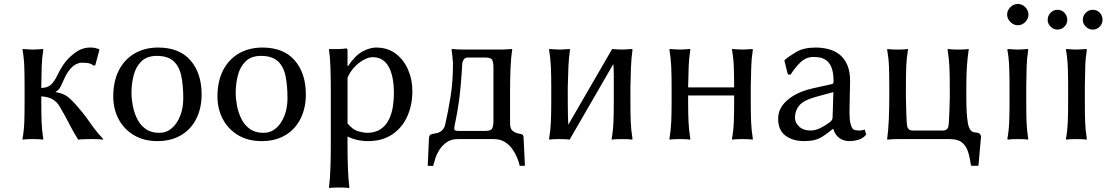

<svg xmlns="http://www.w3.org/2000/svg" viewBox="-20 -707 5634 976"><path d="M105 -265.1Q105 -321.3 103.5 -366.9Q102.1 -412.6 94.2 -455.1L96.2 -458Q106 -457 121.8 -456.1Q137.7 -455.1 147.5 -455.1Q156.7 -455.1 172.9 -456.1Q189 -457 198.2 -458L200.2 -455.1Q192.9 -409.2 191.9 -366.9Q190.9 -324.7 189.9 -265.1V-259.8Q223.6 -260.7 240.7 -278.1Q257.8 -295.4 270 -321.5Q282.2 -347.7 300.3 -375.5Q322.3 -409.2 359.4 -437.3Q396.5 -465.3 438 -465.3Q452.1 -465.3 459.7 -463.9Q467.3 -462.4 481.4 -458L485.4 -454.1L464.4 -375.5L456.1 -373Q441.9 -384.8 425.5 -386.5Q409.2 -388.2 394.5 -388.2Q382.3 -388.2 366.7 -380.6Q351.1 -373 335.9 -355Q318.8 -334 308.3 -310.1Q297.9 -286.1 288.3 -267.1Q278.8 -248 262.7 -240.7V-238.8Q301.3 -232.4 323 -215.8Q344.7 -199.2 372.1 -167.5Q401.9 -133.3 420.4 -107.4Q439 -81.5 457 -56.6Q475.1 -31.7 504.9 0L502.4 2.9Q494.6 1 477.8 0.5Q460.9 0 447.3 0Q433.6 0 411.4 0.5Q389.2 1 377.4 2.9Q352.1 -38.1 338.4 -65.2Q324.7 -92.3 309.6 -119.6Q294.4 -147.5 281.7 -168.2Q269 -189 248.3 -201.7Q227.5 -214.4 189.9 -217.3V-189.9Q189.9 -130.4 191.4 -87.9Q192.9 -45.4 200.2 0L198.2 2.9Q189 1 172.9 0.5Q156.7 0 147.5 0Q137.7 0 121.8 0.5Q106 1 96.2 2.9L94.2 0Q102.1 -43.5 103.5 -87.4Q105 -131.3 105 -189.9Z M555.7 -217.3Q555.7 -292.5 583.5 -348.1Q611.3 -403.8 663.3 -434.6Q715.3 -465.3 784.2 -465.3Q891.6 -465.3 948.2 -400.1Q1004.9 -335 1004.9 -226.6Q1004.9 -157.7 978 -103.8Q951.2 -49.8 900.6 -19.8Q850.1 10.3 780.3 10.3Q710.4 10.3 659.9 -20.3Q609.4 -50.8 582.5 -102.3Q555.7 -153.8 555.7 -217.3ZM776.9 -422.9Q727.5 -422.9 699.2 -395.5Q670.9 -368.2 659.7 -325.2Q648.4 -282.2 648.4 -235.4Q648.4 -204.6 655 -169.7Q661.6 -134.8 677 -103.3Q692.4 -71.8 720 -51.8Q747.6 -31.7 789.6 -31.7Q825.7 -31.7 852.8 -54.7Q879.9 -77.6 895.8 -117.7Q911.6 -157.7 911.6 -207.5Q911.6 -272.5 901.6 -320.8Q891.6 -369.1 862.3 -396Q833 -422.9 776.9 -422.9Z M1085.4 -217.3Q1085.4 -292.5 1113.3 -348.1Q1141.1 -403.8 1193.1 -434.6Q1245.1 -465.3 1314 -465.3Q1421.4 -465.3 1478 -400.1Q1534.7 -335 1534.7 -226.6Q1534.7 -157.7 1507.8 -103.8Q1481 -49.8 1430.4 -19.8Q1379.9 10.3 1310.1 10.3Q1240.2 10.3 1189.7 -20.3Q1139.2 -50.8 1112.3 -102.3Q1085.4 -153.8 1085.4 -217.3ZM1306.6 -422.9Q1257.3 -422.9 1229 -395.5Q1200.7 -368.2 1189.5 -325.2Q1178.2 -282.2 1178.2 -235.4Q1178.2 -204.6 1184.8 -169.7Q1191.4 -134.8 1206.8 -103.3Q1222.2 -71.8 1249.8 -51.8Q1277.3 -31.7 1319.3 -31.7Q1355.5 -31.7 1382.6 -54.7Q1409.7 -77.6 1425.5 -117.7Q1441.4 -157.7 1441.4 -207.5Q1441.4 -272.5 1431.4 -320.8Q1421.4 -369.1 1392.1 -396Q1362.8 -422.9 1306.6 -422.9Z M1746.6 -373 1748.5 -370.1Q1785.6 -425.8 1823.2 -445.6Q1860.8 -465.3 1891.6 -465.3Q1951.2 -465.3 1992.4 -433.6Q2033.7 -401.9 2054.9 -351.6Q2076.2 -301.3 2076.2 -244.6Q2076.2 -170.9 2049.1 -112.8Q2022 -54.7 1971.7 -22.2Q1921.4 10.3 1851.6 10.3Q1822.8 10.3 1795.2 4.2Q1767.6 -2 1746.6 -13.2V34.2Q1746.6 93.3 1748.5 146.7Q1750.5 200.2 1755.9 246.1L1753.9 249Q1744.6 247.1 1729 246.6Q1713.4 246.1 1704.1 246.1Q1694.3 246.1 1679 246.6Q1663.6 247.1 1654.3 249L1652.3 246.1Q1657.7 202.1 1659.7 147.2Q1661.6 92.3 1661.6 34.2V-249Q1661.6 -308.6 1659.7 -364.7Q1657.7 -420.9 1652.3 -455.1L1654.3 -458Q1671.9 -457 1697.5 -457.5Q1723.1 -458 1739.7 -460.9Q1746.6 -460.9 1746.6 -450.2ZM1746.6 -311.5V-79.6Q1773.9 -46.4 1803.2 -39.1Q1832.5 -31.7 1844.7 -31.7Q1887.2 -31.7 1914.6 -50.3Q1941.9 -68.8 1956.5 -98.6Q1971.2 -128.4 1976.8 -163.3Q1982.4 -198.2 1982.4 -231Q1982.4 -321.3 1955.1 -368.9Q1927.7 -416.5 1874 -416.5Q1853.5 -416.5 1827.9 -402.3Q1802.2 -388.2 1780 -364Q1757.8 -339.8 1746.6 -311.5Z M2282.7 -385.7Q2281.7 -404.8 2279.5 -422.4Q2277.3 -439.9 2275.4 -455.1L2277.3 -458Q2286.6 -457 2302.7 -456.1Q2318.8 -455.1 2328.1 -455.1H2530.8Q2540.5 -455.1 2556.2 -456.1Q2571.8 -457 2581.1 -458L2584 -455.1Q2577.1 -412.6 2575 -357.4Q2572.8 -302.2 2572.8 -242.7V-80.6Q2572.8 -50.8 2587.2 -40.8Q2601.6 -30.8 2615.2 -28.3Q2630.4 -26.4 2636 -22.2Q2641.6 -18.1 2641.6 -6.3L2648.4 135.7H2621.6Q2618.7 119.6 2609.6 96.9Q2600.6 74.2 2585.2 51.8Q2569.8 29.3 2546.1 14.6Q2522.5 0 2489.3 0H2307.1Q2274.4 0 2251.7 15.4Q2229 30.8 2214.4 53.5Q2199.7 76.2 2192.6 99.1Q2185.5 122.1 2181.6 136.7L2154.3 135.7L2160.6 -5.4Q2161.6 -20 2170.7 -23.7Q2179.7 -27.3 2190.4 -28.3Q2233.9 -34.2 2243.2 -74.2Q2258.3 -141.6 2270.5 -216.6Q2282.7 -291.5 2282.7 -385.7ZM2289.1 -53.7Q2289.1 -45.4 2295.4 -43.5Q2301.8 -41.5 2309.1 -41.5H2445.8Q2475.6 -41.5 2481.9 -54.2Q2488.3 -66.9 2488.3 -93.3V-362.3Q2488.3 -390.1 2481.9 -402.3Q2475.6 -414.6 2445.8 -414.6H2359.9Q2342.3 -414.6 2336.2 -402.3Q2330.1 -390.1 2330.1 -387.2Q2323.2 -266.1 2313.5 -196.8Q2303.7 -127.4 2296.4 -95.5Q2289.1 -63.5 2289.1 -53.7Z M2782.2 -265.1Q2782.2 -321.3 2780.3 -366.9Q2778.3 -412.6 2771 -455.1L2773.4 -458Q2783.2 -457 2798.8 -456.1Q2814.5 -455.1 2824.2 -455.1Q2834 -455.1 2849.6 -456.1Q2865.2 -457 2875.5 -458L2877.4 -455.1Q2871.1 -409.2 2869.4 -366.9Q2867.7 -324.7 2866.2 -265.1V-189.9Q2866.2 -154.8 2866.9 -126.5Q2867.7 -98.1 2868.7 -72.8L3091.8 -458Q3101.1 -457 3116.7 -456.1Q3132.3 -455.1 3142.1 -455.1Q3151.9 -455.1 3167.7 -456.1Q3183.6 -457 3192.9 -458L3195.3 -455.1Q3189 -409.2 3187.5 -366.9Q3186 -324.7 3184.6 -265.1V-189.9Q3184.6 -130.4 3186.3 -87.9Q3188 -45.4 3195.3 0L3192.9 2.9Q3183.6 1 3167.7 0.5Q3151.9 0 3142.1 0Q3132.3 0 3116.7 0.5Q3101.1 1 3091.8 2.9L3088.9 0Q3096.7 -43.5 3098.4 -87.4Q3100.1 -131.3 3100.1 -189.9V-265.1Q3100.1 -297.9 3100.1 -326.4Q3100.1 -355 3097.7 -381.3L2875.5 2.9Q2865.2 1 2849.6 0.5Q2834 0 2824.2 0Q2814.5 0 2798.8 0.5Q2783.2 1 2773.4 2.9L2771 0Q2778.3 -43.5 2780.3 -87.4Q2782.2 -131.3 2782.2 -189.9Z M3394 -265.1Q3394 -321.3 3392.1 -366.9Q3390.1 -412.6 3382.8 -455.1L3385.3 -458Q3395 -457 3410.6 -456.1Q3426.3 -455.1 3436 -455.1Q3445.8 -455.1 3461.4 -456.1Q3477.1 -457 3487.3 -458L3489.3 -455.1Q3481.9 -409.2 3480.7 -366.9Q3479.5 -324.7 3478 -265.1V-262.7H3711.9V-265.1Q3711.9 -321.3 3710.2 -366.9Q3708.5 -412.6 3700.7 -455.1L3703.6 -458Q3712.9 -457 3728.5 -456.1Q3744.1 -455.1 3753.9 -455.1Q3763.7 -455.1 3779.5 -456.1Q3795.4 -457 3804.7 -458L3807.1 -455.1Q3799.8 -409.2 3798.8 -366.9Q3797.9 -324.7 3796.4 -265.1V-189.9Q3796.4 -130.4 3798.1 -87.9Q3799.8 -45.4 3807.1 0L3804.7 2.9Q3795.4 1 3779.5 0.5Q3763.7 0 3753.9 0Q3744.1 0 3728.5 0.5Q3712.9 1 3703.6 2.9L3700.7 0Q3708.5 -43.5 3710.2 -87.4Q3711.9 -131.3 3711.9 -189.9V-221.7H3478V-189.9Q3478 -130.4 3480 -87.9Q3481.9 -45.4 3489.3 0L3487.3 2.9Q3477.1 1 3461.4 0.5Q3445.8 0 3436 0Q3426.3 0 3410.6 0.5Q3395 1 3385.3 2.9L3382.8 0Q3390.1 -43.5 3392.1 -87.4Q3394 -131.3 3394 -189.9Z M4216.3 -50.8H4212.4Q4184.1 -27.3 4162.4 -13.7Q4140.6 0 4119.1 5.1Q4097.7 10.3 4067.9 10.3Q4009.8 10.3 3972.7 -17.6Q3935.5 -45.4 3935.5 -104Q3935.5 -157.7 3983.2 -198.7Q4030.8 -239.7 4111.3 -257.8L4210 -279.8Q4217.3 -282.2 4217.3 -292.5Q4217.3 -336.9 4207.3 -362.5Q4197.3 -388.2 4180.9 -399.9Q4164.6 -411.6 4147.5 -414.6Q4130.4 -417.5 4115.2 -417.5Q4077.6 -417.5 4049.3 -390.4Q4021 -363.3 3999 -327.6L3984.9 -328.6L3967.3 -399.4L3970.7 -403.8Q3990.7 -420.9 4028.3 -443.1Q4065.9 -465.3 4126.5 -465.3Q4156.7 -465.3 4187.5 -458.3Q4218.3 -451.2 4243.7 -432.9Q4269 -414.6 4285.2 -381.1Q4301.3 -347.7 4301.3 -293.5Q4301.3 -289.6 4300.8 -268.8Q4300.3 -248 4299.8 -221.2Q4299.3 -194.3 4298.8 -169.9Q4298.3 -145.5 4298.3 -133.3Q4298.3 -98.1 4303.5 -78.4Q4308.6 -58.6 4315.9 -50.8Q4321.3 -46.4 4330.1 -44.9Q4338.9 -43.5 4346.7 -43.5Q4353 -43.5 4360.1 -44.4Q4367.2 -45.4 4375.5 -48.8L4383.3 -22.5Q4364.7 -2 4342 4.2Q4319.3 10.3 4299.3 10.3Q4269 10.3 4247.3 -4.9Q4225.6 -20 4216.3 -50.8ZM4216.3 -238.8 4126.5 -214.4Q4064.9 -197.3 4043 -170.9Q4021 -144.5 4021 -108.4Q4021 -84 4042.2 -63.7Q4063.5 -43.5 4100.1 -43.5Q4124 -43.5 4149.4 -55.7Q4174.8 -67.9 4197.3 -85Q4203.6 -89.8 4208 -95.9Q4212.4 -102.1 4212.4 -112.3Z M4892.1 -212.4Q4892.1 -125.5 4900.1 -80.8Q4908.2 -36.1 4934.6 -34.2Q4955.1 -32.7 4960.9 -26.4Q4966.8 -20 4966.8 -11.7L4954.1 132.3L4951.7 135.7H4918L4915.5 132.3Q4910.2 93.3 4900.6 63.7Q4891.1 34.2 4869.9 17.1Q4848.6 0 4806.6 0H4545.9Q4519.5 0 4505.1 1.5Q4490.7 2.9 4490.7 2.9L4489.7 0Q4495.6 -43.5 4498 -98.1Q4500.5 -152.8 4500.5 -212.4V-265.1Q4500.5 -324.7 4499 -366.9Q4497.6 -409.2 4489.7 -455.1L4491.7 -458Q4491.7 -458 4503.9 -456.5Q4516.1 -455.1 4543 -455.1Q4570.3 -455.1 4582.5 -456.5Q4594.7 -458 4594.7 -458L4595.7 -455.1Q4588.4 -412.6 4586.7 -368.7Q4585 -324.7 4585 -265.1V-212.4Q4585 -205.6 4585.7 -184.3Q4586.4 -163.1 4586.9 -137.2Q4587.4 -111.3 4588.9 -89.1Q4590.3 -66.9 4593.8 -57.6Q4598.6 -49.8 4604.2 -46.6Q4609.9 -43.5 4621.1 -43.5H4771.5Q4783.2 -43.5 4788.6 -46.6Q4793.9 -49.8 4799.3 -57.6Q4802.2 -66.9 4803.7 -89.1Q4805.2 -111.3 4805.9 -137.2Q4806.6 -163.1 4807.4 -184.3Q4808.1 -205.6 4808.1 -212.4V-264.2Q4808.1 -324.7 4806.2 -366.9Q4804.2 -409.2 4796.9 -455.1L4799.3 -458Q4799.3 -458 4812 -456.5Q4824.7 -455.1 4851.6 -455.1Q4878.9 -455.1 4891.1 -456.5Q4903.3 -458 4903.3 -458L4904.3 -455.1Q4897.9 -412.6 4895 -368.2Q4892.1 -323.7 4892.1 -264.2Z M5111.8 -265.1Q5111.8 -321.3 5110.1 -366.9Q5108.4 -412.6 5100.6 -455.1L5103.5 -458Q5112.8 -457 5128.4 -456.1Q5144 -455.1 5154.3 -455.1Q5163.6 -455.1 5179.4 -456.1Q5195.3 -457 5204.6 -458L5207 -455.1Q5199.7 -409.2 5198.7 -366.9Q5197.8 -324.7 5196.8 -265.1V-189.9Q5196.8 -130.4 5198.2 -87.9Q5199.7 -45.4 5207 0L5204.6 2.9Q5195.3 1 5179.4 0.5Q5163.6 0 5154.3 0Q5144 0 5128.4 0.5Q5112.8 1 5103.5 2.9L5100.6 0Q5108.4 -43.5 5110.1 -87.4Q5111.8 -131.3 5111.8 -189.9ZM5099.6 -632.8Q5099.6 -654.3 5116.2 -670.7Q5132.8 -687 5154.3 -687Q5175.3 -687 5191.7 -670.7Q5208 -654.3 5208 -632.8Q5208 -611.8 5191.7 -595.2Q5175.3 -578.6 5154.3 -578.6Q5132.8 -578.6 5116.2 -595.2Q5099.6 -611.8 5099.6 -632.8Z M5409.7 -265.1Q5409.7 -321.3 5408 -366.9Q5406.2 -412.6 5398.4 -455.1L5401.4 -458Q5410.6 -457 5426.3 -456.1Q5441.9 -455.1 5452.1 -455.1Q5461.4 -455.1 5477.3 -456.1Q5493.2 -457 5502.4 -458L5504.9 -455.1Q5497.6 -409.2 5496.6 -366.9Q5495.6 -324.7 5494.6 -265.1V-189.9Q5494.6 -130.4 5496.1 -87.9Q5497.6 -45.4 5504.9 0L5502.4 2.9Q5493.2 1 5477.3 0.5Q5461.4 0 5452.1 0Q5441.9 0 5426.3 0.5Q5410.6 1 5401.4 2.9L5398.4 0Q5406.2 -43.5 5408 -87.4Q5409.7 -131.3 5409.7 -189.9ZM5305.7 -606Q5305.7 -627.4 5320.6 -642.3Q5335.4 -657.2 5355 -657.2Q5376.5 -657.2 5390.9 -642.3Q5405.3 -627.4 5405.3 -606Q5405.3 -586.4 5390.9 -571.5Q5376.5 -556.6 5355 -556.6Q5335.4 -556.6 5320.6 -571.5Q5305.7 -586.4 5305.7 -606ZM5484.4 -606Q5484.4 -627.4 5499.5 -642.3Q5514.6 -657.2 5534.7 -657.2Q5556.2 -657.2 5570.3 -642.3Q5584.5 -627.4 5584.5 -606Q5584.5 -586.4 5570.3 -571.5Q5556.2 -556.6 5534.7 -556.6Q5514.6 -556.6 5499.5 -571.5Q5484.4 -586.4 5484.4 -606Z"/></svg>

Font: Kurinto Seri
Style: Regular
Weight: 400
Designer: Kurinto was developed by Clint Goss from a range of fonts that are compatible with the SIL Open Font License Version 1.1
Foundry: Clinton F. Goss
Version: Version 2.196; July 25, 2020